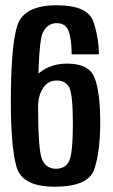

<svg xmlns="http://www.w3.org/2000/svg" viewBox="-20 -700 426 726"><path d="M251 -494.5Q250.5 -555.5 238.8 -584Q227 -612.5 194.5 -612.5Q159 -612.5 141.5 -575.5Q124 -538.5 124 -301Q124 -128.5 139.8 -95.2Q155.5 -62 191.5 -62Q228 -62 241.8 -91.8Q255.5 -121.5 255.5 -230.5Q255.5 -344 241.8 -369.8Q228 -395.5 194.5 -395.5Q161.5 -395.5 143.5 -368.2Q125.5 -341 124 -302.5L72.5 -320.5Q73.5 -371 118.5 -415.2Q163.5 -459.5 234 -459.5Q317.5 -459.5 338.2 -404.5Q359 -349.5 359 -237.5Q359 -126 336.5 -60Q314 6 187 6Q64.5 6 42.8 -67.8Q21 -141.5 21 -316Q21 -525 45.2 -602.5Q69.5 -680 194.5 -680Q313 -680 333.5 -617Q354 -554 354 -494.5Z"/></svg>

Font: Anybody Narrow Medium
Style: Regular
Weight: 500
Width: 3
Designer: Tyler Finck
Foundry: Etcetera Type Company
Version: Version 1.000; ttfautohint (v1.8)